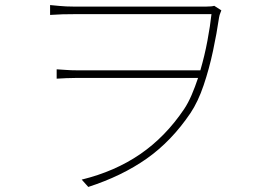

<svg xmlns="http://www.w3.org/2000/svg" viewBox="-20 -715 1040 759"><path d="M178 -695Q190 -694 215.5 -691.5Q241 -689 270 -689Q288 -689 330 -689Q372 -689 428 -689Q484 -689 543.5 -689Q603 -689 656.5 -689Q710 -689 747.5 -689Q785 -689 796 -689Q817 -689 827 -692L855 -674Q854 -670 851 -663.5Q848 -657 846 -646Q837 -584 822 -513.5Q807 -443 785 -378Q763 -313 733 -268Q658 -157 560 -88Q462 -19 329 24L303 -5Q434 -37 534 -105.5Q634 -174 708 -284Q724 -308 737.5 -339.5Q751 -371 763 -407H285Q261 -407 242 -406Q223 -405 204 -404V-441Q223 -440 242 -438.5Q261 -437 285 -437H772Q789 -495 800 -554Q811 -613 816 -659Q801 -659 760 -659Q719 -659 663.5 -659Q608 -659 547 -659Q486 -659 429.5 -659Q373 -659 330.5 -659Q288 -659 270 -659Q248 -659 227.5 -658.5Q207 -658 178 -656Z"/></svg>

Font: Source Han Sans SC ExtraLight
Style: Regular
Weight: 250
Designer: Ryoko NISHIZUKA 西塚涼子 (kana, bopomofo & ideographs); Paul D. Hunt (Latin, Greek & Cyrillic); Sandoll Communications 산돌커뮤니
Foundry: Adobe
Version: Version 2.004;hotconv 1.0.118;makeotfexe 2.5.65603